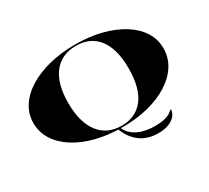

<svg xmlns="http://www.w3.org/2000/svg" viewBox="-171 -1007 1616 1485"><g transform="rotate(-30 636.5 -264.5)"><path d="M597 5H618Q636 51 672.5 79Q709 107 757.5 120Q806 133 860 133Q910 133 942.5 125.5Q975 118 995 106Q1015 94 1024 82L1031 85Q1028 118 1005 142.5Q982 167 944 180.5Q906 194 858 194Q758 194 692.5 143Q627 92 597 5ZM639 -723Q765 -723 870.5 -696Q976 -669 1054 -620Q1132 -571 1174.5 -504Q1217 -437 1217 -357Q1217 -275 1174.5 -207Q1132 -139 1054 -89Q976 -39 870.5 -12Q765 15 639 15Q512 15 405.5 -12Q299 -39 220.5 -89Q142 -139 99 -207Q56 -275 56 -357Q56 -437 99 -504Q142 -571 220.5 -620Q299 -669 405.5 -696Q512 -723 639 -723ZM639 -711Q576 -711 525.5 -688.5Q475 -666 439.5 -621.5Q404 -577 385.5 -510.5Q367 -444 367 -357Q367 -269 385.5 -202.5Q404 -136 439.5 -90Q475 -44 525.5 -21Q576 2 639 2Q701 2 750.5 -20.5Q800 -43 835 -88Q870 -133 888 -200Q906 -267 906 -357Q906 -445 888 -511.5Q870 -578 835 -622.5Q800 -667 750.5 -689Q701 -711 639 -711Z"/></g></svg>

Font: Kalnia Expanded Medium
Style: Regular
Weight: 500
Width: 7
Designer: Frida Medrano
Foundry: Frida Medrano
Version: Version 1.105